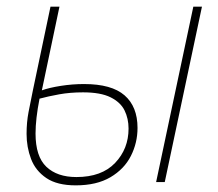

<svg xmlns="http://www.w3.org/2000/svg" viewBox="-20 -548 657 578"><path d="M208 10Q152 10 119.5 -12Q87 -34 73.5 -69.5Q60 -105 60 -145Q60 -180 66 -211Q72 -242 79 -276L132 -528H159L106 -276Q128 -284 163 -289.5Q198 -295 233 -295Q316 -295 355 -261Q394 -227 394 -163Q394 -118 374 -78.5Q354 -39 312.5 -14.5Q271 10 208 10ZM450 0 562 -528H588L476 0ZM210 -15Q286 -15 326.5 -57.5Q367 -100 367 -161Q367 -191 355 -215.5Q343 -240 313 -255Q283 -270 230 -270Q191 -270 158 -264Q125 -258 99 -251Q87 -190 87 -146Q87 -77 119.5 -46Q152 -15 210 -15Z"/></svg>

Font: Noto Sans Disp Thin
Style: Italic
Weight: 100
Italic angle: -12°
Designer: Monotype Design Team
Foundry: Monotype Imaging Inc.
Version: Version 2.000;GOOG;noto-source:20170915:90ef993387c0